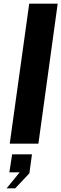

<svg xmlns="http://www.w3.org/2000/svg" viewBox="-20 -782 334 1045"><path d="M189 0 294 -762H139L33 0ZM63 243 140 161 154 58H46L31 156H87L16 243Z"/></svg>

Font: Cheyenne Sans
Style: Bold Italic
Weight: 700
Italic angle: -8.13011°
Designer: The Public Sans project authors (U.S. Web Design System), Libre Franklin designed by Pablo Impallari and Rodrigo Fuenzal
Foundry: The Cheyenne Sans Project Authors
Version: Version 2.007